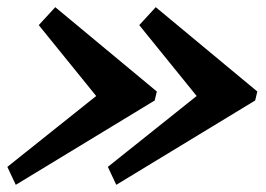

<svg xmlns="http://www.w3.org/2000/svg" viewBox="-28 -655 742 535"><path d="M240 -387.5 80 -585 126 -635 409 -400 403 -375 16 -140 -7.5 -190ZM520 -387.5 360 -585 406 -635 689 -400 683 -375 296 -140 272.5 -190Z"/></svg>

Font: Besley* Condensed
Style: Bold Italic
Weight: 700
Width: 3
Italic angle: -13°
Designer: Owen Earl
Foundry: indestructible type*
Version: Version 3.000; ttfautohint (v1.8.3)